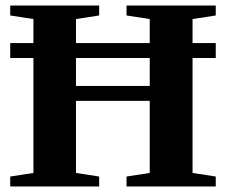

<svg xmlns="http://www.w3.org/2000/svg" viewBox="-20 -675 817 695"><path d="M17 0V-36L101 -49V-465H17V-519H101V-606L17 -619V-655H339V-619L255 -606V-519H522V-606L438 -619V-655H761V-619L677 -606V-519H761V-465H677V-49L761 -36V0H438V-36L522 -49V-310H255V-49L339 -36V0ZM522 -364V-465H255V-364Z"/></svg>

Font: Libra Serif Modern
Style: Bold
Weight: 700
Designer: Stefan Peev, Context Ltd
Foundry: Ascender Corporation
Version: Version 1.000